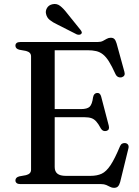

<svg xmlns="http://www.w3.org/2000/svg" viewBox="-20 -907 686 946"><path d="M205.5 -369.5H378.5Q409.5 -369.5 421.8 -381.2Q434 -393 438.5 -427.5Q440.5 -438 445.2 -443Q450 -448 457.5 -449Q473.5 -450.5 478.5 -431L516 -287.5Q518.5 -277 515.8 -270.8Q513 -264.5 504.5 -262Q496.5 -260 489.5 -262.5Q482.5 -265 477.5 -273Q465 -296.5 454.2 -308.5Q443.5 -320.5 430 -325Q416.5 -329.5 396 -329.5H205.5ZM56 -682Q56 -690.5 62 -695.2Q68 -700 80.5 -700H461Q476.5 -700 486.8 -705.2Q497 -710.5 506 -715.8Q515 -721 526 -721Q537.5 -721 543.8 -714.5Q550 -708 554.5 -693L593 -553Q596 -543 592.8 -536.2Q589.5 -529.5 580.5 -526.5Q570.5 -524 562.2 -527.8Q554 -531.5 549 -542Q531.5 -580.5 517 -603.8Q502.5 -627 487.2 -639Q472 -651 453.8 -655.2Q435.5 -659.5 411 -659.5H249.5V-84Q249.5 -62 263 -51.2Q276.5 -40.5 304.5 -40.5H425.5Q458 -40.5 480.8 -51Q503.5 -61.5 524.5 -93Q545.5 -124.5 571.5 -187Q575.5 -196 582.2 -199.5Q589 -203 597 -202Q607 -200.5 611.2 -193.5Q615.5 -186.5 612.5 -175L572 -10Q568 4.5 561.2 11.5Q554.5 18.5 541.5 18.5Q531.5 18.5 522.8 13.8Q514 9 503.5 4.5Q493 0 478 0H80.5Q68 0 62 -5Q56 -10 56 -18Q56 -33 75 -38L108 -44Q120 -47 126.5 -53.5Q133 -60 133 -71V-629Q133 -640 126.5 -646.5Q120 -653 108 -656L75 -662Q56 -667 56 -682ZM310 -842.5 376.5 -760Q380.5 -755 382.5 -749.8Q384.5 -744.5 380 -740Q376.5 -736 370.2 -735.8Q364 -735.5 358.5 -737.5L262 -786.5Q239.5 -797 225.2 -808.5Q211 -820 207 -838Q203 -853 211.5 -867.5Q220 -882 238 -886Q259 -891 275.8 -878.2Q292.5 -865.5 310 -842.5Z"/></svg>

Font: Fraunces
Style: Regular
Weight: 400
Version: Version 1.000;[b76b70a41]